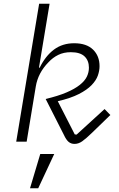

<svg xmlns="http://www.w3.org/2000/svg" viewBox="-20 -760 640 1030"><path d="M190 -740H246L189 -397H193Q224 -460 269.5 -494Q315 -528 378 -528Q444 -528 479 -494Q514 -460 514 -405Q514 -381 505 -355Q496 -329 471.5 -303.5Q447 -278 403 -255.5Q359 -233 290 -217L381 -39L391 -38L541 -175L572 -143L474 -48Q441 -16 421 -2Q401 12 380 12Q361 12 348 1Q335 -10 323 -36L225 -229Q292 -245 336.5 -264Q381 -283 408 -304.5Q435 -326 446 -349Q457 -372 457 -397Q457 -435 433.5 -457.5Q410 -480 360 -480Q322 -480 292.5 -465.5Q263 -451 240 -426Q184 -369 172 -296L123 0H67ZM196 66H271L185 250H141Z"/></svg>

Font: IBM Plex Mono Light
Style: Italic
Weight: 300
Italic angle: -9°
Monospace: yes
Designer: Mike Abbink, Paul van der Laan, Pieter van Rosmalen
Foundry: Bold Monday
Version: Version 2.3